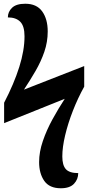

<svg xmlns="http://www.w3.org/2000/svg" viewBox="-20 -780 471 1026"><path d="M305 226Q244 226 216.5 186.5Q189 147 189 86Q189 32 209 -26.5Q229 -85 260.5 -142.5Q292 -200 326 -252L2 -122V-231Q55 -333 83 -422Q111 -511 111 -586Q111 -641 88 -664Q65 -687 22 -687Q22 -717 44.5 -738.5Q67 -760 115 -760Q176 -760 205.5 -719Q235 -678 235 -612Q235 -556 217 -503.5Q199 -451 170 -401Q141 -351 108 -301L430 -427V-317Q396 -256 369.5 -188Q343 -120 328 -56.5Q313 7 313 56Q313 103 332 124Q351 145 398 145Q398 178 375.5 202Q353 226 305 226Z"/></svg>

Font: Noto Serif SemiCondensed ExtraBold
Style: Regular
Weight: 800
Width: 4
Designer: Monotype Design Team
Foundry: Monotype Imaging Inc.
Version: Version 2.015